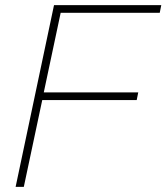

<svg xmlns="http://www.w3.org/2000/svg" viewBox="-20 -730 650 750"><path d="M41 0H73L145 -339H514L520 -369H151L217 -680H604L610 -710H191Z"/></svg>

Font: Geist Thin
Style: Italic
Weight: 100
Italic angle: -12°
Designer: Basement.studio, Andrés Briganti, Mateo Zaragoza
Foundry: Basement.studio, Vercel, Andrés Briganti, Guido Ferreyra, Mateo Zaragoza
Version: Version 1.500